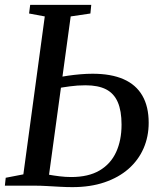

<svg xmlns="http://www.w3.org/2000/svg" viewBox="-21 -763 658 789"><path d="M276.5 6Q253 6 225.5 4.5Q198 3 171.5 1.5Q145 0 124 0H-1L2.5 -32.5L75 -46.5L163 -695.5L98.5 -707.5L103 -743H354L350.5 -707.5L269.5 -695.5L180.5 -45Q199.5 -41.5 224 -38.5Q248.5 -35.5 271.5 -35.5Q342.5 -35.5 388.2 -62.5Q434 -89.5 456.2 -138Q478.5 -186.5 478.5 -251Q478.5 -307.5 463 -343.2Q447.5 -379 415 -395.8Q382.5 -412.5 330.5 -412.5Q297 -412.5 266.2 -408.2Q235.5 -404 214 -400L218 -444.5Q234.5 -448.5 258.8 -452Q283 -455.5 309.5 -457.8Q336 -460 359.5 -460Q435.5 -460 486.8 -437.5Q538 -415 564 -370Q590 -325 590 -258.5Q590 -201.5 568.8 -153Q547.5 -104.5 507 -69Q466.5 -33.5 408.5 -13.8Q350.5 6 276.5 6Z"/></svg>

Font: Merriweather 60pt
Style: Italic
Weight: 400
Italic angle: -7.8°
Version: Version 2.101